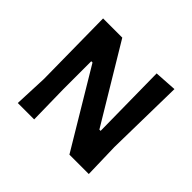

<svg xmlns="http://www.w3.org/2000/svg" viewBox="-117 -586 720 720"><g transform="rotate(45 243.0 -226.0)"><path d="M430.8 0H328L144.9 -305.6H138.3V-156.1L141.1 0H54.2L59.8 -132.7L56.1 -450.5H157.9L341.1 -145.8H347.7L343.9 -446.7L432.7 -452.3L427.1 -139.3Z"/></g></svg>

Font: Gurajada
Style: Regular
Weight: 400
Designer: Purushoth Kumar Guthula
Foundry: SiliconAndhra, USA.
Version: Version 1.0.3; ttfautohint (v1.2.42-39fb)